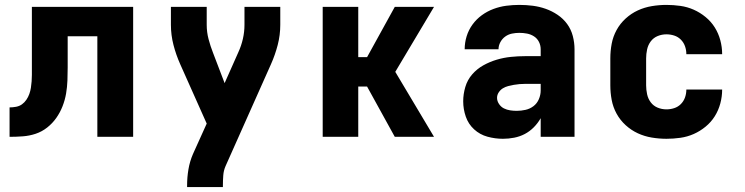

<svg xmlns="http://www.w3.org/2000/svg" viewBox="-20 -558 3040 783"><path d="M19 0V-120Q32 -120 45.5 -122.5Q59 -125 69.5 -132.5Q80 -140 87.5 -151Q95 -162 99.5 -174.5Q104 -187 106 -200Q108 -213 109 -226Q110 -239 110 -252.5Q110 -266 110 -279Q110 -279 110 -279.5Q110 -280 110 -280V-282Q110 -282 110 -282.5Q110 -283 110 -283V-530H523V0H377V-410H256V-283Q256 -257 255 -230Q254 -203 249.5 -176.5Q245 -150 235 -124.5Q225 -99 209.5 -77Q194 -55 172.5 -38Q151 -21 125.5 -12.5Q100 -4 73 -2Q46 0 19 0Z M743 205V198Q743 165 748.5 132.5Q754 100 767 70L823 -54L715 -296Q698 -334 687.5 -374.5Q677 -415 677 -457V-530H823V-457Q823 -427 830.5 -398.5Q838 -370 849 -342L896 -219L952 -345Q964 -371 970.5 -399.5Q977 -428 977 -457V-530H1123V-457Q1123 -415 1112.5 -374.5Q1102 -334 1085 -296L900 119Q892 137 890.5 157.5Q889 178 889 198V205Z M1296 0V-530H1441V-325H1477L1590 -530H1750L1592 -265L1750 0H1590L1477 -205H1441V0Z M2031 8Q1999 8 1968 -0.5Q1937 -9 1913.5 -30.5Q1890 -52 1879.5 -82.5Q1869 -113 1869 -145Q1869 -174 1877.5 -203Q1886 -232 1905.5 -254.5Q1925 -277 1951 -291.5Q1977 -306 2005.5 -314.5Q2034 -323 2063.5 -326Q2093 -329 2122 -329H2185V-357Q2185 -373 2178 -387Q2171 -401 2158 -409.5Q2145 -418 2129.5 -421Q2114 -424 2098 -424Q2083 -424 2068 -421Q2053 -418 2040.5 -409Q2028 -400 2020.5 -386Q2013 -372 2013 -357H1875Q1875 -384 1883 -410Q1891 -436 1907 -458Q1923 -480 1945 -496Q1967 -512 1992.5 -521.5Q2018 -531 2044.5 -534.5Q2071 -538 2098 -538Q2126 -538 2153 -534.5Q2180 -531 2205.5 -522Q2231 -513 2254 -497.5Q2277 -482 2293 -460Q2309 -438 2316 -411Q2323 -384 2323 -357V0H2185V-76Q2173 -55 2156.5 -38.5Q2140 -22 2120 -11.5Q2100 -1 2077 3.5Q2054 8 2031 8ZM2087 -106Q2105 -106 2123 -110Q2141 -114 2155.5 -125Q2170 -136 2177.5 -153.5Q2185 -171 2185 -189V-216H2122Q2110 -216 2098.5 -215Q2087 -214 2075.5 -212Q2064 -210 2052.5 -207Q2041 -204 2031 -198Q2021 -192 2014 -181.5Q2007 -171 2007 -159Q2007 -146 2015 -134Q2023 -122 2035 -116Q2047 -110 2060.5 -108Q2074 -106 2087 -106Z M2698 8Q2668 8 2638 3Q2608 -2 2581 -14.5Q2554 -27 2531.5 -47.5Q2509 -68 2494.5 -94.5Q2480 -121 2474.5 -150.5Q2469 -180 2469 -210V-320Q2469 -350 2474.5 -379.5Q2480 -409 2494.5 -435.5Q2509 -462 2531.5 -482.5Q2554 -503 2581 -515.5Q2608 -528 2638 -533Q2668 -538 2698 -538Q2726 -538 2754.5 -534Q2783 -530 2809 -518.5Q2835 -507 2857.5 -488.5Q2880 -470 2895 -446Q2910 -422 2917.5 -394Q2925 -366 2925 -338Q2925 -338 2925 -338Q2925 -338 2925 -337H2779Q2779 -337 2779 -337.5Q2779 -338 2779 -338Q2779 -354 2773.5 -369.5Q2768 -385 2756.5 -396.5Q2745 -408 2729.5 -413Q2714 -418 2698 -418Q2679 -418 2662 -411Q2645 -404 2634 -389.5Q2623 -375 2619 -356.5Q2615 -338 2615 -320V-210Q2615 -192 2619 -173.5Q2623 -155 2634 -140.5Q2645 -126 2662 -119Q2679 -112 2698 -112Q2714 -112 2729.5 -117Q2745 -122 2756.5 -133.5Q2768 -145 2773.5 -160.5Q2779 -176 2779 -192Q2779 -192 2779 -192.5Q2779 -193 2779 -193H2925Q2925 -192 2925 -192Q2925 -192 2925 -192Q2925 -164 2917.5 -136Q2910 -108 2895 -84Q2880 -60 2857.5 -41.5Q2835 -23 2809 -11.5Q2783 0 2754.5 4Q2726 8 2698 8Z"/></svg>

Font: Iosevka Curly Heavy Extended
Style: Regular
Weight: 900
Width: 7
Monospace: yes
Designer: Belleve Invis
Foundry: Belleve Invis
Version: Version 11.1.0; ttfautohint (v1.8.3)